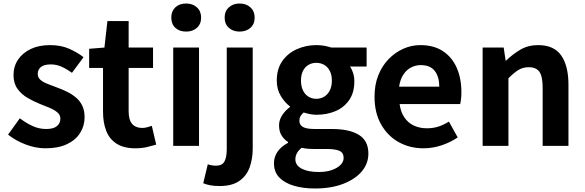

<svg xmlns="http://www.w3.org/2000/svg" viewBox="-20 -831 3332 1094"><path d="M239 14Q183 14 125.5 -8Q68 -30 26 -64L93 -157Q130 -129 166.5 -112.5Q203 -96 243 -96Q285 -96 304.5 -112.5Q324 -129 324 -155Q324 -176 307 -190.5Q290 -205 263 -216.5Q236 -228 207 -239Q172 -253 137.5 -273Q103 -293 80 -324.5Q57 -356 57 -403Q57 -453 83 -491.5Q109 -530 155.5 -552Q202 -574 266 -574Q327 -574 374.5 -553Q422 -532 456 -505L390 -416Q360 -438 330.5 -451Q301 -464 270 -464Q231 -464 213 -449Q195 -434 195 -410Q195 -390 210 -376.5Q225 -363 251 -353Q277 -343 306 -332Q334 -322 361.5 -308.5Q389 -295 412 -276Q435 -257 448.5 -229.5Q462 -202 462 -163Q462 -114 436.5 -73.5Q411 -33 361.5 -9.5Q312 14 239 14Z M751 14Q685 14 644 -12.5Q603 -39 585 -86Q567 -133 567 -195V-444H488V-553L575 -560L592 -711H713V-560H852V-444H713V-196Q713 -148 733 -125Q753 -102 790 -102Q804 -102 819 -106Q834 -110 845 -114L870 -7Q847 0 817.5 7Q788 14 751 14Z M967 0V-560H1114V0ZM1041 -651Q1002 -651 979 -672.5Q956 -694 956 -731Q956 -767 979 -789Q1002 -811 1041 -811Q1078 -811 1102 -789Q1126 -767 1126 -731Q1126 -694 1102 -672.5Q1078 -651 1041 -651Z M1232 229Q1199 229 1176.5 224.5Q1154 220 1138 213L1164 105Q1175 109 1187 111Q1199 113 1211 113Q1246 113 1259 89Q1272 65 1272 18V-560H1420V14Q1420 74 1402.5 122.5Q1385 171 1343.5 200Q1302 229 1232 229ZM1345 -651Q1308 -651 1284 -672.5Q1260 -694 1260 -731Q1260 -767 1284 -789Q1308 -811 1345 -811Q1383 -811 1407 -789Q1431 -767 1431 -731Q1431 -694 1407 -672.5Q1383 -651 1345 -651Z M1774 243Q1708 243 1655 227.5Q1602 212 1571.5 180.5Q1541 149 1541 99Q1541 64 1561 34Q1581 4 1621 -17V-22Q1599 -36 1584.5 -59Q1570 -82 1570 -117Q1570 -148 1588.5 -175.5Q1607 -203 1632 -221V-225Q1603 -246 1580 -284Q1557 -322 1557 -372Q1557 -438 1588.5 -483Q1620 -528 1672 -551Q1724 -574 1782 -574Q1807 -574 1828.5 -570Q1850 -566 1868 -560H2069V-452H1974Q1985 -437 1992 -415Q1999 -393 1999 -367Q1999 -304 1970 -261.5Q1941 -219 1892 -198Q1843 -177 1782 -177Q1767 -177 1748 -180.5Q1729 -184 1710 -190Q1699 -180 1692.5 -169.5Q1686 -159 1686 -141Q1686 -120 1705.5 -108Q1725 -96 1774 -96H1870Q1971 -96 2025 -62.5Q2079 -29 2079 44Q2079 101 2041.5 145.5Q2004 190 1935.5 216.5Q1867 243 1774 243ZM1782 -268Q1807 -268 1827 -280Q1847 -292 1859 -315.5Q1871 -339 1871 -372Q1871 -405 1859 -427.5Q1847 -450 1827 -461.5Q1807 -473 1782 -473Q1758 -473 1738 -461.5Q1718 -450 1706.5 -427.5Q1695 -405 1695 -372Q1695 -339 1706.5 -315.5Q1718 -292 1738 -280Q1758 -268 1782 -268ZM1796 149Q1839 149 1870.5 138Q1902 127 1920 109Q1938 91 1938 69Q1938 39 1914 28.5Q1890 18 1845 18H1776Q1751 18 1733 16.5Q1715 15 1699 11Q1680 26 1671.5 42.5Q1663 59 1663 77Q1663 111 1699 130Q1735 149 1796 149Z M2393 14Q2315 14 2252 -21Q2189 -56 2151.5 -122Q2114 -188 2114 -280Q2114 -348 2135.5 -402Q2157 -456 2194.5 -494.5Q2232 -533 2278.5 -553.5Q2325 -574 2375 -574Q2452 -574 2504 -539.5Q2556 -505 2582.5 -444.5Q2609 -384 2609 -306Q2609 -286 2607 -267.5Q2605 -249 2602 -238H2257Q2263 -193 2284 -162Q2305 -131 2338 -115.5Q2371 -100 2413 -100Q2447 -100 2477 -109.5Q2507 -119 2538 -138L2588 -48Q2547 -20 2496 -3Q2445 14 2393 14ZM2254 -337H2483Q2483 -393 2457.5 -426.5Q2432 -460 2377 -460Q2348 -460 2322 -446.5Q2296 -433 2278 -405.5Q2260 -378 2254 -337Z M2730 0V-560H2850L2861 -486H2864Q2901 -522 2945 -548Q2989 -574 3046 -574Q3137 -574 3178 -514.5Q3219 -455 3219 -349V0H3072V-331Q3072 -396 3053.5 -422Q3035 -448 2993 -448Q2959 -448 2933.5 -432Q2908 -416 2877 -385V0Z"/></svg>

Font: Noto Sans SC Thin
Style: Bold
Weight: 700
Version: Version 2.004-H2;hotconv 1.0.118;makeotfexe 2.5.65603